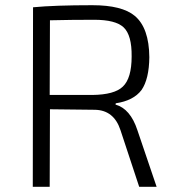

<svg xmlns="http://www.w3.org/2000/svg" viewBox="-20 -718 654 738"><path d="M107 -690Q190 -698 335 -698Q449 -698 498 -657Q553 -611 554 -498Q553 -414 524 -372Q493 -331 425 -321L424 -316Q481 -300 508 -218L582 0H515L443 -218Q418 -294 346 -296L172 -298L171 0H106ZM335 -353Q420 -354 452 -385Q486 -417 486 -501Q487 -583 455 -613Q424 -642 342 -642Q252 -642 172 -640L171 -353Z"/></svg>

Font: Taylor Sans Light
Style: Regular
Weight: 300
Italic angle: -8°
Designer: Natanael Gama
Version: Version 1.001 September 8, 2015